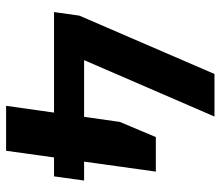

<svg xmlns="http://www.w3.org/2000/svg" viewBox="-68 -672 740 645"><g transform="rotate(90 302.5 -350.0)"><path d="M33 -246 229 -700H372L160 -210L73 -262H587L573 -161H21ZM390 -382 441 -503H557L487 0H336Z"/></g></svg>

Font: Pathway Extreme SemiCondensed
Style: Bold Italic
Weight: 700
Width: 4
Italic angle: -8°
Version: Version 1.001;gftools[0.9.26]